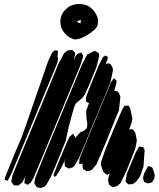

<svg xmlns="http://www.w3.org/2000/svg" viewBox="-20 -945 798 965"><path d="M383 -614 194 -159 147 -48 135 -28 126 -21 119 -16 112 -20 103 -24V-32L106 -53L109 -61L93 -30L77 -16L71 -12L60 -13L49 -14L44 -21L37 -31L38 -40L42 -62L91 -182L234 -527L274 -625L303 -679L322 -692L335 -693L343 -694L351 -686L357 -680V-670L350 -641L359 -661L369 -674L379 -678L388 -681L394 -672L398 -666L396 -655ZM257 -602 80 -175 36 -69 22 -43 18 -36 11 -39 3 -42 5 -50 11 -68 57 -181 92 -263 193 -554 221 -635 241 -679 256 -693 263 -691 271 -690V-682L269 -661L268 -658L270 -659L272 -648L268 -629ZM464 -606 429 -520 407 -471 394 -453 360 -424 352 -404 341 -366 324 -302 311 -239 265 -126 236 -57 214 -18 205 -8 193 -3 185 0 174 -2 165 -4 159 -13 153 -22V-30L157 -51L207 -175L349 -517L391 -618L404 -643L408 -652L421 -676V-672L448 -686L458 -689L468 -683L477 -677L479 -664ZM535 -530 395 -193 376 -149 356 -114 346 -104 333 -100 325 -98 306 -109V-115L304 -130L308 -141L313 -153L284 -95L263 -62L255 -56L249 -62L253 -75L265 -107L316 -230L330 -258L339 -266L348 -273L353 -264L358 -254L355 -248L382 -279L402 -288L412 -297L417 -302L418 -310L419 -324L415 -345L413 -388L429 -431L426 -427L419 -431L412 -434V-440V-456L434 -513L476 -616L498 -659L511 -666L522 -659L520 -646L511 -623L524 -627L534 -624L545 -608L548 -593ZM578 -392 509 -222 481 -156 465 -119 444 -94 436 -88 420 -85 415 -84 404 -92 397 -96 396 -102 394 -117 396 -123 383 -121 378 -120V-126L380 -148L410 -223L514 -474L540 -535L553 -552L566 -539L565 -528L555 -492L554 -489H559L573 -484L580 -473L585 -458ZM660 -198 616 -87 586 -25 569 -10 555 -6 546 -4 535 -12 528 -17 526 -25 523 -38 527 -59 532 -74 519 -66 509 -73 502 -78 497 -87 487 -117 488 -131 511 -197 572 -344 597 -400 606 -413 615 -414H627L634 -401L645 -351L643 -333L629 -293L641 -296L649 -294L660 -278L668 -239ZM687 -67 680 -53 670 -40 665 -33 648 -20 634 -19 626 -18 618 -25 612 -31V-41L618 -73L661 -176L675 -202L680 -209L688 -207L700 -206L707 -191L701 -106L691 -81L692 -79ZM755 -46 744 -29 724 -23 711 -28 704 -31 701 -41 699 -52 704 -72 719 -101 726 -111 737 -107 745 -103 750 -92 758 -64ZM284 -824Q284 -829 283.5 -834Q283 -839 284 -844Q287 -879 315 -902Q330 -917 353 -922Q376 -927 399 -923Q422 -919 437 -905Q444 -900 450 -892.5Q456 -885 461 -877Q469 -864 472 -849Q473 -841 472.5 -833Q472 -825 470 -817Q466 -805 449.5 -791Q433 -777 412 -765Q391 -753 371.5 -748.5Q352 -744 341 -752Q327 -757 316 -767Q305 -777 297 -789Q286 -805 284 -824ZM373 -831Q375 -831 377.5 -830Q380 -829 383 -828Q385 -827 385 -827Q385 -827 385 -830Q385 -833 385.5 -836Q386 -839 386 -842Q386 -845 386 -845Q385 -846 383.5 -845Q382 -844 381 -843Q378 -842 375.5 -841.5Q373 -841 370 -840Q368 -839 368 -839Q367 -839 369 -836Q371 -833 373 -831Z"/></svg>

Font: Rubik Marker Hatch
Style: Regular
Weight: 400
Designer: Hubert and Fischer, NaN
Foundry: Hubert & Fischer, NaN
Version: Version 2.200